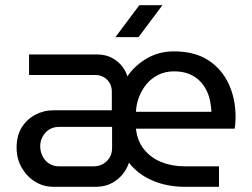

<svg xmlns="http://www.w3.org/2000/svg" viewBox="-20 -720 971 740"><path d="M187 0Q147 0 115 -20Q83 -40 63.5 -74Q44 -108 44 -151Q44 -197 63.5 -228.5Q83 -260 115.5 -277.5Q148 -295 187 -295H411V-366Q411 -395 392.5 -413Q374 -431 346 -431H92V-510H355Q397 -510 428 -486.5Q459 -463 471 -426Q501 -469 547 -495.5Q593 -522 651 -522Q730 -522 782.5 -488Q835 -454 861.5 -396.5Q888 -339 888 -268Q888 -257 887 -245Q886 -233 884 -224H504Q509 -177 535 -144.5Q561 -112 601.5 -95.5Q642 -79 691 -79H824V0H693Q624 0 568 -24Q512 -48 477 -93Q464 -53 430 -26.5Q396 0 349 0ZM207 -79H341Q371 -79 391.5 -99Q412 -119 412 -150V-231H209Q175 -231 155 -208.5Q135 -186 135 -156Q135 -136 144 -118Q153 -100 169.5 -89.5Q186 -79 207 -79ZM504 -289H795Q794 -308 790 -329.5Q786 -351 776 -371.5Q766 -392 749.5 -408.5Q733 -425 708.5 -435Q684 -445 651 -445Q617 -445 590 -431.5Q563 -418 544.5 -395.5Q526 -373 515.5 -345Q505 -317 504 -289ZM425 -577 517 -700H606L514 -577Z"/></svg>

Font: MuseoModerno Thin
Style: Regular
Weight: 400
Version: Version 1.003